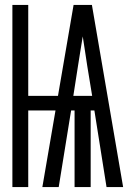

<svg xmlns="http://www.w3.org/2000/svg" viewBox="-20 -755 540 775"><path d="M30 0V-735H94V-368H214L277 -735H351L477 0H410L361 -309H346V0H281V-309H267L217 0H151L204 -309H94V0ZM276 -368H352L332 -490Q328 -520 323 -549.5Q318 -579 314 -608Q309 -579 304.5 -549.5Q300 -520 295 -490Z"/></svg>

Font: Iosevka srxl
Style: Regular
Weight: 400
Monospace: yes
Designer: Belleve Invis
Foundry: Belleve Invis
Version: Version 33.0.1; ttfautohint (v1.8.3)